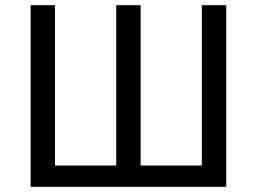

<svg xmlns="http://www.w3.org/2000/svg" viewBox="-20 -720 990 740"><path d="M98 -700H192V-82H428V-700H522V-82H758V-700H852V0H98Z"/></svg>

Font: Golos UI VF
Style: Regular
Weight: 400
Designer: A.Korolkova, Vitaly Kuzmin
Foundry: ParaType Ltd
Version: Version 2.000